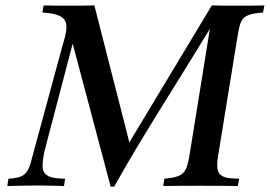

<svg xmlns="http://www.w3.org/2000/svg" viewBox="-20 -685 995 708"><path d="M7 1C45 0 84 -1 122 -1C153 -1 184 0 216 1L220 -26C188 -27 137 -27 137 -71C137 -109 149 -145 158 -181L248 -524L388 3H401C512 -195 637 -385 754 -579L680 -120C668 -48 661 -33 586 -26L582 1C628 0 674 0 720 0C766 0 811 0 857 1L862 -26C826 -28 781 -24 781 -74C781 -90 783 -105 786 -121L854 -539C867 -616 867 -632 950 -639L955 -665C923 -664 890 -664 858 -664C826 -664 793 -664 761 -665L457 -160L328 -665C297 -664 265 -664 234 -664C203 -664 172 -664 141 -665L136 -639C169 -636 225 -633 225 -588C225 -561 216 -536 209 -511L93 -84C80 -36 57 -29 11 -26Z"/></svg>

Font: KpRoman
Style: SemiboldItalic
Weight: 600
Italic angle: -11°
Version: Version 0.66